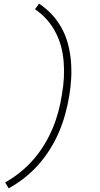

<svg xmlns="http://www.w3.org/2000/svg" viewBox="-20 -861 540 1042"><path d="M27 161 8 129Q51 105 90.5 73Q130 41 162.5 3.5Q195 -34 221 -77Q247 -120 265.5 -164Q284 -208 296.5 -254.5Q309 -301 316 -348Q324 -392 326.5 -436.5Q329 -481 325.5 -525.5Q322 -570 311 -610.5Q300 -651 280 -688.5Q260 -726 232.5 -756.5Q205 -787 170 -811L192 -841Q230 -816 260.5 -783.5Q291 -751 313.5 -710.5Q336 -670 348 -626Q360 -582 364.5 -534Q369 -486 366.5 -438Q364 -390 356 -342Q348 -293 334.5 -243.5Q321 -194 301.5 -147.5Q282 -101 254 -55.5Q226 -10 191.5 29.5Q157 69 115 102.5Q73 136 27 161Z"/></svg>

Font: Iosevka Curly Slab XLtObl
Style: Regular
Weight: 200
Italic angle: -9°
Monospace: yes
Designer: Belleve Invis
Foundry: Belleve Invis
Version: Version 11.1.0; ttfautohint (v1.8.3)